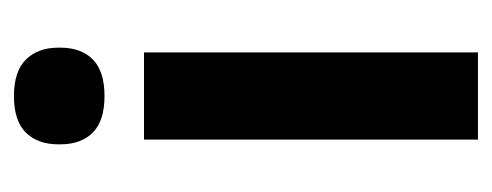

<svg xmlns="http://www.w3.org/2000/svg" viewBox="-240 -482 722 282"><g transform="rotate(-90 121.0 -341.0)"><path d="M57 0V-490.5H185V0ZM121 -548.5Q84.5 -548.5 67.2 -565.8Q50 -583 50 -613.5V-616Q50 -646.5 67.2 -664Q84.5 -681.5 121 -681.5Q157 -681.5 174.5 -664Q192 -646.5 192 -616V-613.5Q192 -582.5 174.5 -565.5Q157 -548.5 121 -548.5Z"/></g></svg>

Font: Anek Gurmukhi SemiBold
Style: Regular
Weight: 600
Designer: Sarang Kulkarni (Gurmukhi), Yesha Goshar (Latin)
Foundry: Ek Type
Version: Version 1.003